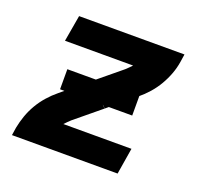

<svg xmlns="http://www.w3.org/2000/svg" viewBox="-98 -642 796 755"><g transform="rotate(20 300.0 -265.0)"><path d="M330 -223 245 -307 353 -396Q359 -402 365 -407.5Q371 -413 377 -420H92L111 -530H552L547 -497Q543 -471 533.5 -445.5Q524 -420 510 -396Q496 -372 477.5 -351Q459 -330 437 -312ZM23 0 28 -33Q33 -59 42 -84.5Q51 -110 65 -134Q79 -158 97.5 -179Q116 -200 138 -218L245 -307L328 -224L330 -223L222 -134Q216 -128 210 -122.5Q204 -117 198 -110H483L465 0ZM139 -234V-318H441V-234Z"/></g></svg>

Font: Iosevka Curly XBdEx
Style: Italic
Weight: 800
Width: 7
Italic angle: -9°
Monospace: yes
Designer: Belleve Invis
Foundry: Belleve Invis
Version: Version 11.1.0; ttfautohint (v1.8.3)